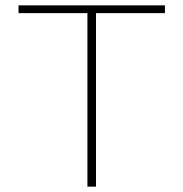

<svg xmlns="http://www.w3.org/2000/svg" viewBox="-20 -696 684 716"><path d="M306 0V-657H338V0ZM49 -647V-676H595V-647Z"/></svg>

Font: Outfit Thin
Style: Regular
Weight: 100
Designer: Rodrigo Fuenzalida
Foundry: fragTYPE
Version: Version 1.000